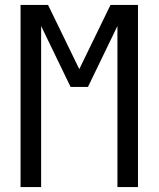

<svg xmlns="http://www.w3.org/2000/svg" viewBox="-20 -755 640 775"><path d="M63 0V-735H174L300 -476L426 -735H537V0H454V-650L335 -404H265L146 -650V0Z"/></svg>

Font: R Plex Mono
Style: Regular
Weight: 400
Monospace: yes
Designer: Belleve Invis
Foundry: Belleve Invis
Version: Version 31.8.0